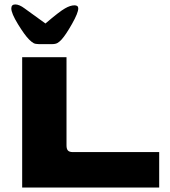

<svg xmlns="http://www.w3.org/2000/svg" viewBox="-20 -846 768 866"><path d="M280 -588V-190Q280 -174 286.5 -167Q293 -160 309 -160H698V0H80V-588ZM49 -826Q67 -826 91 -808L185 -740Q248 -794 273 -808Q297 -822 316 -822Q333 -822 333 -808Q333 -788 305 -738.5Q277 -689 258 -668Q248 -657 239 -652Q230 -647 215 -647H155Q140 -647 131.5 -651.5Q123 -656 111 -668Q91 -688 61 -737Q31 -786 31 -808Q31 -826 49 -826Z"/></svg>

Font: Dashboard
Style: Regular
Weight: 400
Designer: jaiki
Version: Version 1.000